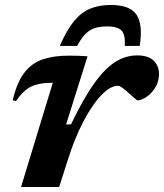

<svg xmlns="http://www.w3.org/2000/svg" viewBox="-20 -751 658 771"><path d="M192 -418.5H186Q137.5 -418.5 106 -403.8Q74.5 -389 44 -345L31 -348.5Q47.5 -419 77 -458Q106.5 -497 150.5 -512.2Q194.5 -527.5 254 -527.5Q278.5 -527.5 295.2 -527Q312 -526.5 331.5 -525L245.5 -251.5H265Q315 -355.5 358.2 -416Q401.5 -476.5 443.2 -502.5Q485 -528.5 530.5 -528.5Q576 -528.5 597.2 -507.2Q618.5 -486 618.5 -454.5Q618.5 -423 603.2 -399Q588 -375 567.8 -361.5Q547.5 -348 532.5 -348Q529.5 -348 519 -357.8Q508.5 -367.5 496 -378Q484 -389 472.2 -397.8Q460.5 -406.5 453.5 -406.5Q422.5 -406.5 386.2 -368.2Q350 -330 315.2 -263.8Q280.5 -197.5 253.5 -112.5L217.5 0H64.5ZM409 -645Q366 -645 339.8 -628.2Q313.5 -611.5 289.5 -566.5H220Q247.5 -629.5 276.5 -665.2Q305.5 -701 341.5 -716Q377.5 -731 425.5 -731Q502.5 -731 528.5 -691.5Q554.5 -652 541 -566.5H481Q484 -611.5 468.2 -628.2Q452.5 -645 409 -645Z"/></svg>

Font: Newsreader Caption SemiBold
Style: Italic
Weight: 600
Italic angle: -17°
Designer: Hugues Gentile
Foundry: Production Type
Version: Version 1.001